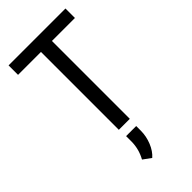

<svg xmlns="http://www.w3.org/2000/svg" viewBox="-292 -783 1105 1105"><g transform="rotate(-45 260.5 -230.5)"><path d="M492.2 -633.8H305.2V0H215.8V-633.8H29.3V-710.9H492.2ZM219.7 55.2H301.8V92.3Q301.8 138.2 284.2 181.6Q266.6 225.1 237.3 250.5L189 215.3Q218.8 161.6 219.7 101.1Z"/></g></svg>

Font: RobotoCondensed-Regular
Style: Regular
Weight: 400
Designer: Google
Version: Version 2.001201; 2014